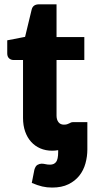

<svg xmlns="http://www.w3.org/2000/svg" viewBox="-20 -689 438 888"><path d="M249 5.5Q235 8 221.5 8Q191 8 166.2 -2.8Q141.5 -13.5 123.8 -33.2Q106 -53 96.2 -81Q86.5 -109 86.5 -143.5V-411.5H42.5Q30.5 -411.5 22 -419.2Q13.5 -427 13.5 -442V-502.5L96 -518.5L126.5 -645Q132.5 -669 160.5 -669H241.5V-517.5H370V-411.5H241.5V-154Q241.5 -136 250.2 -124.2Q259 -112.5 275.5 -112.5Q284 -112.5 289.8 -114.2Q295.5 -116 299.8 -118.2Q304 -120.5 307.8 -122.2Q311.5 -124 316.5 -124H384V2.5Q384 35 375.2 66.8Q366.5 98.5 347 123.2Q327.5 148 296.5 163.2Q265.5 178.5 221 178.5Q197 178.5 175.5 173.5Q154 168.5 127 157L139 96Q144 78.5 153.8 73.2Q163.5 68 172.5 68Q181 68 190.2 70.2Q199.5 72.5 211.5 72.5Q230 72.5 239.5 60Q249 47.5 249 14Z"/></svg>

Font: Lato 2
Style: Regular
Weight: 900
Designer: Lukasz Dziedzic with Adam Twardoch and Botio Nikoltchev
Foundry: tyPoland Lukasz Dziedzic
Version: Version 2.015; 2015-08-06; http://www.latofonts.com/